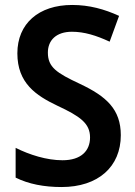

<svg xmlns="http://www.w3.org/2000/svg" viewBox="-20 -744 546 774"><path d="M467 -199C467 -304 408 -356 302 -406C208 -450 173 -473 173 -532C173 -582 207 -616 270 -616C320 -616 368 -601 422 -576L460 -680C401 -707 340 -724 271 -724C136 -724 50 -649 50 -529C50 -409 125 -359 211 -318C303 -275 343 -247 343 -190C343 -136 307 -98 232 -98C168 -98 99 -120 43 -148V-28C95 -2 158 10 228 10C376 10 467 -72 467 -199Z"/></svg>

Font: Noto Sans Ethiopic SemiCondensed SemiBold
Style: Regular
Weight: 600
Width: 4
Designer: Monotype Design Team
Foundry: Monotype Imaging Inc.
Version: Version 2.102